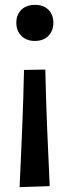

<svg xmlns="http://www.w3.org/2000/svg" viewBox="-20 -570 286 788"><path d="M123 -402Q88 -402 67.5 -423Q47 -444 47 -476.5Q47 -509.5 67.5 -529.8Q88 -550 123.5 -550Q159 -550 179 -529.8Q199 -509.5 199 -476.5Q199 -444 178.8 -423Q158.5 -402 123 -402ZM60.5 198Q66 79 71 -41.2Q76 -161.5 78.5 -283L166 -284.5Q168.5 -163 173.5 -43.5Q178.5 76 184 194Z"/></svg>

Font: Commissioner Medium
Style: Regular
Weight: 500
Designer: Kostas Bartsokas
Foundry: Kostas Bartsokas
Version: Version 1.000; ttfautohint (v1.8.3)